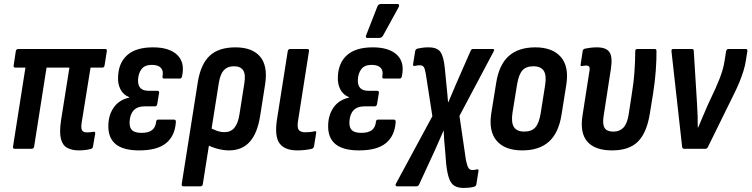

<svg xmlns="http://www.w3.org/2000/svg" viewBox="-20 -733 3703 946"><path d="M368.4 8Q333.3 8 310.4 -5Q287.5 -18 279.9 -50.1Q272.2 -82.2 280.7 -140L322 -399.8H209.3L148.2 -11Q146.5 0 135.9 0H52.2Q42.4 0 44.2 -11L105.3 -399.8H55.4Q45.5 -399.8 47.3 -410.8L57.8 -480.2Q60.2 -491.7 69.8 -491.7H498.2Q508.2 -491.7 506.2 -480.2L495.2 -410.8Q493.9 -399.8 483.9 -399.8H426.1L382.2 -127.5Q378.2 -100.5 384.5 -90.6Q390.8 -80.7 407.4 -80.7Q415.4 -80.7 423.6 -81.4Q431.8 -82.1 440 -83.5Q450.6 -85.7 449 -74.3L438.2 -11.1Q436.4 -1 428.2 0.6Q415.5 4.2 400.1 6.1Q384.8 8 368.4 8Z M665.9 8Q586.4 8 549 -23.6Q511.7 -55.2 513.9 -116.8Q515.1 -168 541.4 -204.7Q567.7 -241.4 616.1 -251.8L616.5 -254.2Q588.3 -265.2 574.1 -291.9Q559.9 -318.6 561.7 -354.4Q563.9 -423 606.8 -461.4Q649.8 -499.7 733.7 -499.7Q813.9 -499.7 852.8 -462.8Q891.6 -425.8 877.3 -358.5Q875.1 -345.9 865.9 -345.9H788.4Q779 -345.9 780.8 -357.5Q786.4 -384.1 772.6 -398.8Q758.9 -413.4 727.9 -413.4Q693.2 -413.4 677.2 -392.3Q661.1 -371.3 660.1 -338.1Q659.5 -311.8 672.4 -298.7Q685.2 -285.5 713.5 -285.5H755.1Q765.7 -285.5 763.7 -274.5L754.7 -220.1Q752.7 -209.1 743.7 -209.1H694.7Q656.8 -209.1 638.5 -189.1Q620.1 -169.2 618.5 -132.3Q617.3 -104 631.1 -91.2Q645 -78.4 677.2 -78.4Q711.7 -78.4 729.1 -91.9Q746.5 -105.4 749.4 -133.1Q750.1 -143.7 760.1 -143.7H837.3Q847.2 -143.7 846.5 -131.7Q842.1 -63.6 798.4 -27.8Q754.7 8 665.9 8Z M883.9 185Q873.9 185 875.3 174L954.9 -330.2Q969.3 -417.4 1013.5 -458.6Q1057.8 -499.7 1139.9 -499.7Q1222.8 -499.7 1261.6 -454.1Q1300.3 -408.4 1286.3 -317.6L1262.1 -164Q1248.7 -77 1210.7 -34.5Q1172.7 8 1108.4 8Q1081 8 1050.4 -0.3Q1019.8 -8.6 997.2 -21.8L1009.3 -106.8Q1026.2 -96.8 1046.2 -89.4Q1066.2 -81.9 1086.1 -81.9Q1117 -81.9 1135 -103.5Q1153.1 -125.1 1160.1 -171.2L1183.7 -321.4Q1191.3 -366.9 1177.9 -386.8Q1164.4 -406.6 1132.5 -406.6Q1100.9 -406.6 1083.1 -387.4Q1065.4 -368.1 1058.3 -325.2L979.3 174Q977.9 185 967.4 185Z M1444.8 8Q1383.4 8 1357.8 -26Q1332.1 -59.9 1344.5 -143.2L1397.7 -480.6Q1399.7 -491.7 1410.1 -491.7H1493.7Q1504.3 -491.7 1502.3 -480.6L1448.1 -135Q1443.5 -104.2 1452.1 -92.7Q1460.7 -81.3 1484.4 -81.3Q1496 -81.3 1508 -82.5Q1520 -83.7 1530 -86.3Q1539.7 -88.7 1537.7 -76.5L1527 -11.7Q1525.2 -2.2 1516.8 0Q1503.2 3.4 1484.4 5.7Q1465.5 8 1444.8 8Z M1748.9 8Q1669.4 8 1632 -23.6Q1594.7 -55.2 1596.9 -116.8Q1598.1 -168 1624.4 -204.7Q1650.7 -241.4 1699.1 -251.8L1699.5 -254.2Q1671.3 -265.2 1657.1 -291.9Q1642.9 -318.6 1644.7 -354.4Q1646.9 -423 1689.8 -461.4Q1732.8 -499.7 1816.7 -499.7Q1896.9 -499.7 1935.8 -462.8Q1974.6 -425.8 1960.3 -358.5Q1958.1 -345.9 1948.9 -345.9H1871.4Q1862 -345.9 1863.8 -357.5Q1869.4 -384.1 1855.6 -398.8Q1841.9 -413.4 1810.9 -413.4Q1776.2 -413.4 1760.2 -392.3Q1744.1 -371.3 1743.1 -338.1Q1742.5 -311.8 1755.4 -298.7Q1768.2 -285.5 1796.5 -285.5H1838.1Q1848.7 -285.5 1846.7 -274.5L1837.7 -220.1Q1835.7 -209.1 1826.7 -209.1H1777.7Q1739.8 -209.1 1721.5 -189.1Q1703.1 -169.2 1701.5 -132.3Q1700.3 -104 1714.1 -91.2Q1728 -78.4 1760.2 -78.4Q1794.7 -78.4 1812.1 -91.9Q1829.5 -105.4 1832.4 -133.1Q1833.1 -143.7 1843.1 -143.7H1920.3Q1930.2 -143.7 1929.5 -131.7Q1925.1 -63.6 1881.4 -27.8Q1837.7 8 1748.9 8ZM1789.8 -546Q1784.2 -546 1783 -550.3Q1781.8 -554.6 1784.2 -559.8L1839.7 -701.8Q1842.5 -708.4 1847 -710.8Q1851.5 -713.2 1857.9 -713.2H1938.2Q1945 -713.2 1946.2 -708.7Q1947.4 -704.2 1944.6 -698.4L1867.1 -557.4Q1861.1 -546 1847.4 -546Z M2265.1 193Q2237 193 2220 183.1Q2203 173.2 2193.5 148.4Q2184 123.6 2178.6 77.4L2172.9 6.1Q2170.5 -17.1 2168.7 -40.3Q2166.9 -63.6 2166.1 -88.2H2164.7Q2154.1 -63.6 2143.9 -40.5Q2133.8 -17.5 2122.8 7.3L2044.8 176.4Q2040.4 185 2032.8 185H1936.2Q1931 185 1929.3 180.9Q1927.6 176.8 1931 171.6L2110.3 -160.4L2077.8 -369.9Q2073.4 -396 2067.2 -403.7Q2061 -411.4 2049.4 -411.4Q2042.4 -411.4 2036.4 -410.7Q2030.4 -410 2022.8 -408Q2014.8 -406.2 2015.2 -416.2L2025.8 -481.8Q2027.4 -489.8 2035.7 -493.2Q2047.1 -496 2061.4 -497.9Q2075.6 -499.7 2091.6 -499.7Q2134.3 -499.7 2150.3 -476.8Q2166.3 -453.8 2171.9 -394.8L2178.8 -323.9Q2181.2 -300.1 2183.5 -276.8Q2185.8 -253.5 2187.6 -229.4H2189Q2199.9 -254.2 2209.5 -277.6Q2219.1 -300.9 2228.7 -322.7L2299.1 -483.2Q2302.7 -491.7 2311.6 -491.7H2407.1Q2419.5 -491.7 2411.9 -478.8L2243.8 -162L2275.9 57Q2282.3 86.8 2289.1 95.8Q2295.9 104.7 2307.7 104.7Q2317.5 104.7 2330.1 101.7Q2339.7 99.3 2337.3 110.5L2327.1 175.4Q2324.7 185 2316.8 186.8Q2305.4 190.2 2292.2 191.6Q2279.1 193 2265.1 193Z M2553.1 8Q2467.4 8 2426.9 -39.6Q2386.5 -87.1 2400.9 -176.7L2424.7 -324.2Q2438.7 -414 2486.6 -456.9Q2534.6 -499.7 2617.5 -499.7Q2701.6 -499.7 2743.1 -452.5Q2784.5 -405.2 2770.1 -314.6L2746.9 -169.1Q2732.9 -78.7 2685 -35.4Q2637 8 2553.1 8ZM2563.1 -84.7Q2599.4 -84.7 2617.6 -105.3Q2635.9 -125.8 2643.9 -174.5L2665.7 -312.2Q2673.7 -361.7 2659.2 -384.1Q2644.6 -406.4 2607.9 -406.4Q2572 -406.4 2553.9 -386.2Q2535.7 -365.9 2527.7 -316.8L2505.3 -178.9Q2497.7 -131 2511.7 -107.9Q2525.8 -84.7 2563.1 -84.7Z M2995.9 8Q2911.4 8 2873.8 -35.2Q2836.3 -78.4 2850.3 -165.3L2883.1 -375.8Q2887.3 -395.8 2883.8 -402.9Q2880.3 -410 2868.3 -410Q2863.7 -410 2858.1 -409.2Q2852.4 -408.4 2846.8 -407.4Q2839.2 -405.8 2840.8 -415.8L2851 -481.8Q2852.4 -491.4 2863.4 -493.6Q2877.1 -496.4 2891.9 -498.1Q2906.7 -499.7 2921.2 -499.7Q2966.5 -499.7 2982.8 -476.2Q2999.1 -452.6 2989.9 -393.3L2954.1 -161.5Q2947.7 -120.8 2958.9 -102.6Q2970.2 -84.5 3002.6 -84.5Q3032.9 -84.5 3051.6 -104.1Q3070.2 -123.8 3077.3 -167.9L3092 -263.5Q3102.3 -324.9 3106.1 -381.4Q3110 -438 3109.8 -479.8Q3109.8 -491.7 3120.4 -491.7H3205.9Q3214.5 -491.7 3214.5 -481.6Q3215.1 -441.6 3211.1 -385.7Q3207.1 -329.9 3197.5 -270.2L3181.9 -174Q3166.9 -79.2 3123.4 -35.6Q3080 8 2995.9 8Z M3350.8 0Q3341.9 0 3340.9 -9.6L3288.6 -478.8Q3286.6 -491.7 3297 -491.7H3388.9Q3398.2 -491.7 3398.2 -482.6L3414.4 -220.1Q3416.2 -190.9 3417.2 -162.3Q3418.2 -133.8 3418 -104.6H3419.8Q3431.4 -131.9 3442.9 -159.1Q3454.5 -186.3 3466.1 -213.1L3506.6 -300.3Q3517.5 -324.5 3525.8 -346.1Q3534.1 -367.7 3540.4 -389.3Q3546.7 -410.9 3550.3 -434.9L3557.5 -480.2Q3560.3 -491.7 3568.4 -491.7H3653.9Q3664.5 -491.7 3662.1 -479.8L3655.7 -439.2Q3651.7 -410.8 3642.8 -382.5Q3633.9 -354.3 3622 -325.5Q3610.1 -296.7 3593.9 -264.7L3467.6 -8Q3463.9 0 3455.9 0Z"/></svg>

Font: Sofia Sans Condensed
Style: Italic
Weight: 400
Italic angle: -9°
Designer: Botio Nikoltchev, Ani Petrova
Foundry: lettersoup
Version: Version 4.101